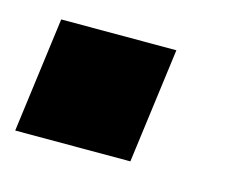

<svg xmlns="http://www.w3.org/2000/svg" viewBox="-48 -248 372 306"><g transform="rotate(15 138.0 -95.0)"><path d="M186 0H-4L21 -190H211Z"/></g></svg>

Font: Tanohe Sans Black
Style: Italic
Weight: 900
Designer: Village Type and Design LLC & Cristiano Sobral
Foundry: Cooper Hewitt Smithsonian Design Museum
Version: Version 1.00;January 12, 2020;FontCreator 12.0.0.2547 64-bit